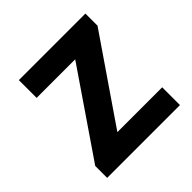

<svg xmlns="http://www.w3.org/2000/svg" viewBox="-137 -605 718 718"><g transform="rotate(-45 222.0 -246.0)"><path d="M35 0H420V-94H183L412 -428V-492H60V-398H264L35 -63Z"/></g></svg>

Font: Source Sans Pro Semibold
Style: Regular
Weight: 600
Designer: Paul D. Hunt
Foundry: Adobe Systems Incorporated
Version: Version 3.006;hotconv 1.0.111;makeotfexe 2.5.65597